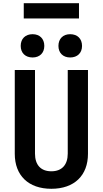

<svg xmlns="http://www.w3.org/2000/svg" viewBox="-20 -1166 640 1196"><path d="M128 -1051H472V-1146H128ZM417 -808C462 -808 491 -836 491 -880C491 -925 462 -953 417 -953C373 -953 344 -925 344 -880C344 -836 373 -808 417 -808ZM183 -808C227 -808 256 -836 256 -880C256 -925 227 -953 183 -953C138 -953 109 -925 109 -880C109 -836 138 -808 183 -808ZM300 10C443 10 528 -73 528 -208V-730H402V-209C402 -140 366 -99 300 -99C233 -99 198 -140 198 -209V-730H72V-208C72 -73 157 10 300 10Z"/></svg>

Font: JetBrains Mono
Style: Bold
Weight: 558
Monospace: yes
Designer: Philipp Nurullin, Konstantin Bulenkov
Foundry: JetBrains
Version: Version 2.305